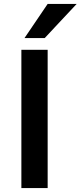

<svg xmlns="http://www.w3.org/2000/svg" viewBox="-20 -959 411 979"><path d="M89 0V-705H223V0ZM105 -765 223 -939H371L208 -765Z"/></svg>

Font: Nunito Sans 9pt
Style: Bold
Weight: 700
Version: Version 3.101;gftools[0.9.27]